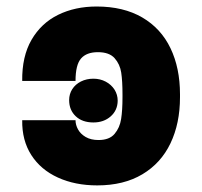

<svg xmlns="http://www.w3.org/2000/svg" viewBox="-20 -557 617 587"><path d="M281.2 -128.9Q314.5 -128.9 330.3 -147.7Q346.2 -166.5 350.3 -193.1Q354.5 -219.7 354.5 -259.8V-268.6Q354.5 -309.1 350.6 -335Q346.7 -360.8 330.3 -379.2Q314 -397.5 279.3 -397.5Q244.6 -397.5 227.8 -378.2Q210.9 -358.9 210.9 -309.6H47.9Q46.9 -384.3 76.4 -435.3Q106 -486.3 157.7 -511.7Q209.5 -537.1 275.4 -537.1Q357.4 -537.1 414.8 -503.7Q472.2 -470.2 501.2 -409.7Q530.3 -349.1 530.3 -268.6V-259.8Q530.3 -179.7 501.2 -118.9Q472.2 -58.1 415.3 -24.2Q358.4 9.8 277.3 9.8Q209.5 9.8 157 -14.2Q104.5 -38.1 75.7 -83Q46.9 -127.9 47.9 -189.5H210.9Q210.9 -175.3 218.5 -161.4Q226.1 -147.5 241.9 -138.2Q257.8 -128.9 281.2 -128.9ZM191.4 -251Q191.4 -269.5 200.9 -284.4Q210.4 -299.3 227.5 -307.9Q244.6 -316.4 265.6 -316.4Q286.1 -316.4 303.2 -307.4Q320.3 -298.3 330.1 -283Q339.8 -267.6 339.8 -249Q339.4 -219.7 318.4 -201.2Q297.4 -182.6 265.6 -182.6Q231.4 -182.6 211.4 -201.7Q191.4 -220.7 191.4 -251Z"/></svg>

Font: Pretendard GOV Black
Style: Regular
Weight: 900
Designer: Base glyphs from Inter by Rasmus Andersson; Hangeul glyphs from Noto Sans CJK(Source Han Sans) by Jang Soo-young and Kan
Foundry: Kil Hyung-jin
Version: Version 1.309